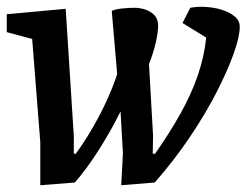

<svg xmlns="http://www.w3.org/2000/svg" viewBox="-22 -536 728 567"><path d="M97 11V-116L73 -421L-2 -441V-494L172 -510L196 -134V-82H202Q230 -121 253.5 -162Q277 -203 295 -243Q313 -283 324 -317L308 -504Q320 -509 339 -511Q358 -513 374 -513Q392 -513 408 -507.5Q424 -502 434.5 -490.5Q445 -479 445 -460Q445 -443 438.5 -412.5Q432 -382 418 -347L430 -135L429 -82H436Q480 -145 511.5 -201.5Q543 -258 562 -313Q581 -368 587 -425L517 -468L540 -513Q561 -517 586 -515.5Q611 -514 633.5 -507Q656 -500 671 -487.5Q686 -475 686 -457Q686 -428 668 -377.5Q650 -327 617.5 -263.5Q585 -200 538.5 -131Q492 -62 435 3L336 11L341 -84L334 -207Q308 -154 271.5 -96Q235 -38 199 3Z"/></svg>

Font: Faustina Light SemiBold
Style: Italic
Weight: 600
Italic angle: -8°
Version: Version 1.200